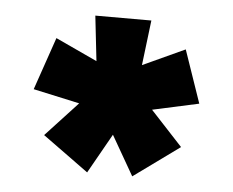

<svg xmlns="http://www.w3.org/2000/svg" viewBox="-37 -719 551 454"><g transform="rotate(5 238.5 -491.5)"><path d="M305 -677 292 -570 392 -616 435 -491 325 -467 401 -385 292 -306 238 -400 185 -306 76 -385 152 -467 42 -491 85 -616 184 -570 172 -677Z"/></g></svg>

Font: Amaranth
Style: Bold
Weight: 700
Designer: Gesine Todt
Foundry: Gesine Todt
Version: Version 1.001